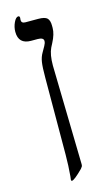

<svg xmlns="http://www.w3.org/2000/svg" viewBox="-122 -632 500 877"><g transform="rotate(-15 127.5 -193.5)"><path d="M199.2 -496.1Q199.2 -467.3 179.7 -430.2L169.9 -411.1Q155.8 -381.8 155.8 -330.1L166 139.2Q166 146 164.3 149.4Q162.6 152.8 157.2 159.2Q115.2 201.2 104 201.2Q100.1 201.2 100.1 195.8L102.1 179.2Q106.4 130.9 106.7 78.6Q106.9 26.4 107.9 -285.2Q107.9 -335 111.6 -358.4Q115.2 -381.8 126 -399.9Q133.8 -414.1 140.9 -426.3Q147.9 -438.5 147.9 -448.2Q147.9 -464.8 120.1 -464.8H88.9Q29.8 -464.8 29.8 -522.9Q29.8 -545.4 39.8 -566.7Q49.8 -587.9 61 -587.9Q67.9 -587.9 67.9 -579.1L66.9 -568.8Q66.9 -553.2 85.9 -553.2H146Q177.7 -553.2 188.5 -542.5Q199.2 -531.7 199.2 -506.8Z"/></g></svg>

Font: Tinos
Style: Regular
Weight: 400
Designer: Steve Matteson
Foundry: Monotype Imaging Inc.
Version: Version 1.23